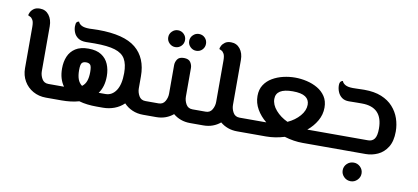

<svg xmlns="http://www.w3.org/2000/svg" viewBox="-79 -959 3182 1462"><g transform="rotate(10 1512.5 -228.0)"><path d="M292 0Q236 0 191.5 -25Q147 -50 121.5 -94Q96 -138 96 -193V-513Q96 -549 87 -565Q78 -581 67 -586Q56 -591 50 -594Q50 -602 57.5 -618Q65 -634 82.5 -647Q100 -660 130 -660Q174 -660 200 -626Q226 -592 226 -540V-193Q226 -162 242 -134Q258 -106 292 -106H319Q330 -106 334.5 -91.5Q339 -77 339 -53Q339 -29 334.5 -14.5Q330 0 319 0Z M504 -250Q504 -209 514 -181Q524 -153 547 -136Q570 -153 580 -181Q590 -209 590 -250Q590 -294 579.5 -306Q569 -318 547 -318Q525 -318 514.5 -306Q504 -294 504 -250ZM319 0Q309 0 304 -14.5Q299 -29 299 -53Q299 -77 304 -91.5Q309 -106 319 -106H412H413Q394 -132 384 -165.5Q374 -199 374 -241Q374 -293 391.5 -334Q409 -375 447 -399.5Q485 -424 547 -424Q609 -424 647 -399.5Q685 -375 702.5 -333.5Q720 -292 720 -241Q720 -199 710 -165.5Q700 -132 681 -106H682H733Q784 -106 815 -152.5Q846 -199 846 -288Q846 -356 823 -396Q800 -436 743.5 -453.5Q687 -471 586 -471Q564 -471 545.5 -470.5Q527 -470 519 -470Q481 -470 458 -485.5Q435 -501 425 -525Q415 -549 415 -573Q415 -598 422.5 -606Q430 -614 440 -614Q445 -598 465 -586.5Q485 -575 528 -575Q542 -575 554 -576Q566 -577 594 -577Q795 -577 885.5 -502.5Q976 -428 976 -285Q976 -282 976 -281V-193Q976 -162 992 -134Q1008 -106 1042 -106H1093Q1104 -106 1108.5 -91.5Q1113 -77 1113 -53Q1113 -29 1108.5 -14.5Q1104 0 1093 0H1042Q997 0 959 -16.5Q921 -33 894 -62Q862 -31 820 -15.5Q778 0 733 0H682Q646 0 612 -4Q578 -8 547 -17Q516 -8 482 -4Q448 0 412 0Z M1093 0Q1083 0 1078 -14.5Q1073 -29 1073 -53Q1073 -77 1078 -91.5Q1083 -106 1093 -106H1144Q1178 -106 1194 -134Q1210 -162 1210 -193V-414Q1210 -437 1224 -458.5Q1238 -480 1275 -480Q1312 -480 1326 -458.5Q1340 -437 1340 -414V-193Q1340 -162 1356 -134Q1372 -106 1406 -106H1457Q1468 -106 1472.5 -91.5Q1477 -77 1477 -53Q1477 -29 1472.5 -14.5Q1468 0 1457 0H1406Q1367 0 1334 -12Q1301 -24 1275 -46Q1249 -24 1216 -12Q1183 0 1144 0ZM1356 -550Q1330 -550 1310.5 -569Q1291 -588 1291 -615Q1291 -642 1310.5 -661Q1330 -680 1356 -680Q1384 -680 1402.5 -661Q1421 -642 1421 -615Q1421 -588 1402.5 -569Q1384 -550 1356 -550ZM1194 -550Q1168 -550 1148.5 -569Q1129 -588 1129 -615Q1129 -642 1148.5 -661Q1168 -680 1194 -680Q1221 -680 1240 -661Q1259 -642 1259 -615Q1259 -588 1240 -569Q1221 -550 1194 -550Z M1457 0Q1447 0 1442 -14.5Q1437 -29 1437 -53Q1437 -77 1442 -91.5Q1447 -106 1457 -106H1508Q1542 -106 1558 -134Q1574 -162 1574 -193V-513Q1574 -549 1565 -565Q1556 -581 1545 -586Q1534 -591 1528 -594Q1528 -603 1535.5 -618.5Q1543 -634 1560.5 -647Q1578 -660 1607 -660Q1651 -660 1677.5 -626.5Q1704 -593 1704 -540V-193Q1704 -162 1720 -134Q1736 -106 1770 -106H1821Q1832 -106 1836.5 -91.5Q1841 -77 1841 -53Q1841 -29 1836.5 -14.5Q1832 0 1821 0H1770Q1731 0 1698 -12Q1665 -24 1639 -46Q1613 -24 1580 -12Q1547 0 1508 0Z M2006 -293Q2006 -248 2042.5 -206Q2079 -164 2135 -138Q2192 -164 2228 -206Q2264 -248 2264 -293Q2264 -332 2233 -353Q2202 -374 2135 -374Q2006 -374 2006 -293ZM1821 0Q1811 0 1806 -14.5Q1801 -29 1801 -53Q1801 -77 1806 -91.5Q1811 -106 1821 -106H1977Q1931 -143 1903.5 -191Q1876 -239 1876 -293Q1876 -343 1899 -378.5Q1922 -414 1960.5 -436.5Q1999 -459 2044.5 -469.5Q2090 -480 2135 -480Q2180 -480 2225.5 -469.5Q2271 -459 2309 -437Q2347 -415 2370.5 -379.5Q2394 -344 2394 -293Q2394 -239 2366.5 -191Q2339 -143 2294 -106H2449Q2460 -106 2464.5 -91.5Q2469 -77 2469 -53Q2469 -29 2464.5 -14.5Q2460 0 2449 0H2277Q2207 0 2135 -22Q2063 0 1993 0Z M2449 0Q2439 0 2434 -14.5Q2429 -29 2429 -53Q2429 -77 2434 -91.5Q2439 -106 2449 -106H2764Q2796 -106 2813 -129Q2830 -152 2830 -208Q2830 -374 2669 -374Q2657 -374 2638 -374Q2619 -374 2600 -373.5Q2581 -373 2568 -373Q2535 -373 2514 -388.5Q2493 -404 2482.5 -429Q2472 -454 2472 -480Q2472 -501 2480.5 -509.5Q2489 -518 2497 -517Q2502 -501 2522 -489.5Q2542 -478 2582 -478Q2592 -478 2610 -478.5Q2628 -479 2645.5 -479.5Q2663 -480 2669 -480Q2747 -480 2802 -457.5Q2857 -435 2892 -396Q2927 -357 2943.5 -308.5Q2960 -260 2960 -208Q2960 -133 2931 -87Q2902 -41 2857 -20.5Q2812 0 2764 0ZM2687 224Q2656 224 2634.5 202.5Q2613 181 2613 152Q2613 122 2634.5 101Q2656 80 2687 80Q2716 80 2737.5 101Q2759 122 2759 152Q2759 181 2737.5 202.5Q2716 224 2687 224Z"/></g></svg>

Font: El Messiri
Style: Bold
Weight: 700
Designer: Mohamed Gaber
Foundry: Kief Type Foundry
Version: Version 2.020; ttfautohint (v1.8.3)